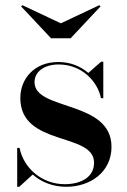

<svg xmlns="http://www.w3.org/2000/svg" viewBox="-20 -707 487 737"><path d="M213.5 -617.5 66 -687 61 -682.5 176 -560H251L366 -682.5L361 -687ZM54 10 105.5 -37C139 -7.5 184 10 234 10C327.5 10 408 -47 408 -143.5C408 -323 112.5 -281 112.5 -391.5C112.5 -433 151.5 -459.5 205 -459.5C296 -459.5 355.5 -392.5 367.5 -330H376.5V-470H368L319 -427C290 -452 251 -469 204 -469C109.5 -469 58 -402.5 58 -331C58 -143.5 341 -200.5 341 -82.5C341 -25.5 289 0 228.5 0C143.5 0 71.5 -58.5 55 -139.5H46V10Z"/></svg>

Font: Bodoni* 24pt Medium
Style: Regular
Weight: 500
Version: Version 2.3